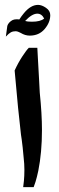

<svg xmlns="http://www.w3.org/2000/svg" viewBox="-20 -767 242 787"><path d="M98 -571H133Q134 -560 135.5 -525Q137 -490 140 -444L143 -387Q152 -300 152 -234Q152 -142 137 -67Q131 -39 125.5 -21.5Q120 -4 118 0H75Q76 -5 78 -25.5Q80 -46 80 -71Q80 -95 77 -120Q73 -167 69 -195L66 -215L54 -326L40 -478Q54 -509 71 -535Q88 -561 98 -571ZM102 -621Q83 -621 65 -632Q63 -633 56.5 -636Q50 -639 44 -639Q33 -639 24.5 -634.5Q16 -630 4 -617Q9 -656 10 -661Q12 -668 18 -674.5Q24 -681 32 -685Q39 -688 49 -688Q56 -688 59 -687Q68 -701 78 -713Q106 -747 136 -747Q151 -747 168.5 -735Q186 -723 186 -705Q186 -675 163 -648Q140 -621 102 -621ZM133 -711Q111 -711 83 -681Q92 -678 111 -678Q146 -678 161 -691Q151 -711 133 -711Z"/></svg>

Font: Mirza
Style: Bold
Weight: 700
Designer: Arabic design by Kourosh Beigpour, Latin design by Eduardo Tunni, engineering by Lasse Fister
Version: Version 1.0010g